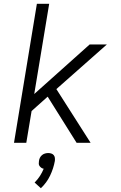

<svg xmlns="http://www.w3.org/2000/svg" viewBox="-20 -755 640 1015"><path d="M54 0 175 -735H240L161 -258L454 -520H545L278 -284L459 0H385L232 -244L147 -168L119 0ZM196 240 163 210Q179 194 191 175.5Q203 157 211 137Q204 136 198.5 132Q193 128 189 122.5Q185 117 185 110Q185 103 186 96Q187 87 191 79Q195 71 202 65Q209 59 218 56.5Q227 54 235 54Q243 54 251 56.5Q259 59 264 65Q269 71 270 79Q271 87 270 96Q263 135 245 173Q227 211 196 240Z"/></svg>

Font: Iosevka Light Extended Oblique
Style: Regular
Weight: 300
Width: 7
Italic angle: -9°
Monospace: yes
Designer: Belleve Invis
Foundry: Belleve Invis
Version: Version 32.5.0; ttfautohint (v1.8.4)